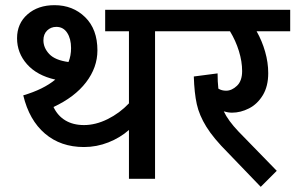

<svg xmlns="http://www.w3.org/2000/svg" viewBox="-20 -692 1143 743"><path d="M685 -571H580V0H479V-189Q445 -159 399.5 -141Q354 -123 305 -123Q215 -123 154 -175Q93 -227 70 -323Q148 -346 194 -384Q123 -400 84.5 -443.5Q46 -487 46 -544Q46 -601 86.5 -636.5Q127 -672 191 -672Q262 -672 309.5 -625.5Q357 -579 357 -497Q357 -431 313 -373.5Q269 -316 187 -278Q203 -244 233 -226Q263 -208 305 -208Q350 -208 396.5 -231Q443 -254 479 -292V-571H387V-654H685ZM245 -452Q255 -476 255 -506Q255 -542 240 -565Q225 -588 198 -588Q177 -588 162.5 -574Q148 -560 148 -536Q148 -507 170.5 -483Q193 -459 245 -452Z M1103 -571H973Q994 -534 1006 -492Q1018 -450 1018 -409Q1018 -358 997 -323.5Q976 -289 943.5 -272.5Q911 -256 878 -256Q863 -256 846 -261Q863 -225 903 -183L1051 -31L989 31L862 -101Q806 -157 778.5 -201.5Q751 -246 741.5 -289Q732 -332 730 -396L822 -408Q822 -376 825 -349Q838 -341 855 -341Q877 -341 897 -360Q917 -379 917 -417Q917 -454 904.5 -494.5Q892 -535 870 -571H665V-654H1103Z"/></svg>

Font: Martel Sans SemiBold
Style: Regular
Weight: 600
Designer: Dan Reynolds and Mathieu Réguer
Foundry: Dan Reynolds and Mathieu Réguer
Version: Version 1.002; ttfautohint (v1.1) -l 5 -r 5 -G 72 -x 0 -D la